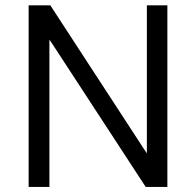

<svg xmlns="http://www.w3.org/2000/svg" viewBox="-20 -724 753 736"><path d="M621.6 -7.3H538.6L183.1 -551.8L169.4 -572.3V-547.9V-7.3H89.8V-703.6H172.9L529.3 -156.7L543 -136.2V-160.6V-703.6H621.6Z"/></svg>

Font: Vazir Light FD
Style: Light-FD
Weight: 300
Designer: Saber Rastikerdar
Foundry: Saber Rastikerdar
Version: Version 30.1.0